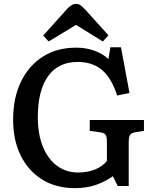

<svg xmlns="http://www.w3.org/2000/svg" viewBox="-20 -961 796 995"><path d="M368 14Q270 14 198 -31Q126 -76 87 -155.5Q48 -235 48 -341Q48 -454 88.5 -537.5Q129 -621 202 -667.5Q275 -714 374 -714Q426 -714 469 -698.5Q512 -683 542 -655L552 -716H607L651 -479L587 -466Q558 -557 508.5 -598.5Q459 -640 382 -640Q282 -640 229 -566Q176 -492 176 -354Q176 -265 202.5 -200.5Q229 -136 276 -101.5Q323 -67 385 -67Q433 -67 472 -82.5Q511 -98 534 -127V-226Q534 -251 528 -261.5Q522 -272 501 -275L445 -283V-339H726V-283L678 -275Q659 -271 653 -260Q647 -249 647 -223V3H590L565 -48Q530 -22 480.5 -4Q431 14 368 14ZM232 -746 204 -777 328 -915Q339 -927 350.5 -934Q362 -941 375 -941Q387 -941 397 -934Q407 -927 423 -910L542 -778L513 -746L374 -832Z"/></svg>

Font: Literata 12pt Medium
Style: Regular
Weight: 500
Designer: Latin by Veronika Burian and Jose Scaglione. Greek by Irene Vlachou. Cyrillic by Vera Evstafieva.
Foundry: TypeTogether
Version: Version 3.002